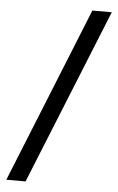

<svg xmlns="http://www.w3.org/2000/svg" viewBox="-60 -800 607 985"><g transform="rotate(5 243.5 -307.5)"><path d="M11 144 375 -759H475L110 144Z"/></g></svg>

Font: SUSE Thin Medium
Style: Regular
Weight: 500
Version: Version 1.000